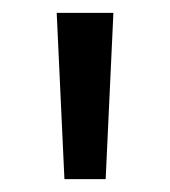

<svg xmlns="http://www.w3.org/2000/svg" viewBox="-20 -740 264 298"><path d="M156 -720 144 -462H80L68 -720Z"/></svg>

Font: Aspekta Variable
Style: Regular
Weight: 400
Designer: Ivo Dolenc
Version: Version 2.100